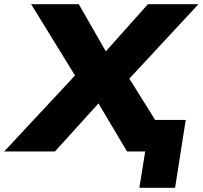

<svg xmlns="http://www.w3.org/2000/svg" viewBox="-77 -725 970 919"><path d="M590 174 618 0H553L576 -151H812L761 174ZM-57 0 316 -400 314 -312 72 -705H300L444 -454H407L631 -705H873L508 -312L510 -400L760 0H531L379 -256L417 -255L186 0Z"/></svg>

Font: Nunito Sans 10pt SemiExpanded Black
Style: Italic
Weight: 900
Width: 6
Italic angle: -9°
Designer: Vernon Adams
Foundry: Vernon Adams
Version: Version 3.101;gftools[0.9.27]